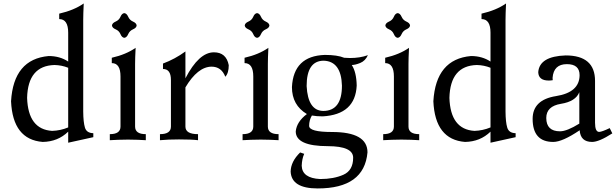

<svg xmlns="http://www.w3.org/2000/svg" viewBox="-20 -793 3483 1086"><path d="M274.9 -52.7Q322.3 -54.2 365.7 -72.3V-409.7Q329.6 -424.3 288.6 -425.3Q137.7 -421.4 133.3 -239.3Q139.2 -61 274.9 -52.7ZM365.7 14.2V-48.3Q307.6 8.3 221.7 9.8Q52.2 -3.4 42.5 -220.2Q56.6 -458.5 255.4 -476.1Q318.8 -476.1 365.7 -444.8V-607.9Q365.7 -685.1 314.9 -685.1V-715.8Q398.4 -734.9 453.6 -773.4Q450.7 -712.9 450.7 -680.7V-161.6Q451.2 -102.1 460.4 -71.3Q469.7 -40.5 507.8 -39.6V-17.1Z M683.1 -579.1Q669.4 -580.6 661.4 -599.9Q653.3 -619.1 634 -627.2Q614.7 -635.3 613.3 -648.9Q614.7 -662.6 634 -670.9Q653.3 -679.2 661.4 -698.2Q669.4 -717.3 683.1 -718.8Q696.8 -717.3 705.1 -698.2Q713.4 -679.2 732.4 -670.9Q751.5 -662.6 752.9 -648.9Q751.5 -635.3 732.4 -627.2Q713.4 -619.1 705.1 -599.9Q696.8 -580.6 683.1 -579.1ZM804.7 0Q763.7 -2.9 704.1 -3.4Q644.5 -2.9 601.1 0V-34.2Q661.6 -34.2 661.6 -77.1V-360.4Q661.6 -436 612.3 -436V-466.3Q693.4 -484.9 747.1 -522.5Q744.1 -463.4 744.1 -431.6V-77.1Q744.1 -34.2 804.7 -34.2Z M1100.1 0Q1064.9 -4.4 992.2 -4.4Q929.7 -4.4 884.8 0V-34.2Q946.8 -34.2 946.8 -77.1V-340.8Q946.8 -402.8 901.9 -402.8V-433.6Q969.2 -458.5 1028.8 -502V-350.1Q1105 -497.1 1189.9 -497.1Q1259.8 -497.1 1273.9 -424.3Q1273.9 -379.4 1254.4 -358.9Q1232.4 -416 1176.3 -416Q1098.1 -415 1028.8 -298.8V-77.1Q1028.8 -34.2 1100.1 -34.2Z M1434.1 -579.1Q1420.4 -580.6 1412.4 -599.9Q1404.3 -619.1 1385 -627.2Q1365.7 -635.3 1364.3 -648.9Q1365.7 -662.6 1385 -670.9Q1404.3 -679.2 1412.4 -698.2Q1420.4 -717.3 1434.1 -718.8Q1447.8 -717.3 1456.1 -698.2Q1464.4 -679.2 1483.4 -670.9Q1502.4 -662.6 1503.9 -648.9Q1502.4 -635.3 1483.4 -627.2Q1464.4 -619.1 1456.1 -599.9Q1447.8 -580.6 1434.1 -579.1ZM1555.7 0Q1514.6 -2.9 1455.1 -3.4Q1395.5 -2.9 1352.1 0V-34.2Q1412.6 -34.2 1412.6 -77.1V-360.4Q1412.6 -436 1363.3 -436V-466.3Q1444.3 -484.9 1498 -522.5Q1495.1 -463.4 1495.1 -431.6V-77.1Q1495.1 -34.2 1555.7 -34.2Z M1808.1 -165.5Q1914.1 -165.5 1914.1 -308.6Q1910.2 -445.8 1811.5 -449.7Q1714.4 -449.7 1714.4 -306.2Q1721.7 -167 1808.1 -165.5ZM1776.9 272.9Q1627.9 272.9 1624 177.2Q1625 120.6 1677.7 69.3L1700.7 77.1Q1688 105 1686.5 144.5Q1689 214.8 1791 219.7Q1867.7 219.7 1922.6 195.3Q1977.5 170.9 1977.5 99.1Q1977.5 34.2 1835 33.7Q1652.8 33.7 1652.8 -49.8Q1658.2 -104.5 1715.8 -147.9Q1631.3 -198.2 1631.3 -300.3Q1640.1 -476.6 1817.4 -482.4Q1887.7 -482.4 1926.8 -466.3Q1943.8 -464.8 1959.5 -464.8Q2016.6 -464.8 2061 -481Q2046.4 -448.7 2017.8 -437Q1989.3 -425.3 1969.7 -425.3Q1996.1 -385.3 1997.6 -309.1Q1989.7 -145 1805.2 -134.8Q1771.5 -134.8 1744.1 -139.6Q1728.5 -113.3 1728.5 -81.1Q1728.5 -46.4 1857.9 -46.4Q2058.6 -46.4 2058.6 68.8Q2040.5 272.9 1776.9 272.9Z M2229.5 -579.1Q2215.8 -580.6 2207.8 -599.9Q2199.7 -619.1 2180.4 -627.2Q2161.1 -635.3 2159.7 -648.9Q2161.1 -662.6 2180.4 -670.9Q2199.7 -679.2 2207.8 -698.2Q2215.8 -717.3 2229.5 -718.8Q2243.2 -717.3 2251.5 -698.2Q2259.8 -679.2 2278.8 -670.9Q2297.9 -662.6 2299.3 -648.9Q2297.9 -635.3 2278.8 -627.2Q2259.8 -619.1 2251.5 -599.9Q2243.2 -580.6 2229.5 -579.1ZM2351.1 0Q2310.1 -2.9 2250.5 -3.4Q2190.9 -2.9 2147.5 0V-34.2Q2208 -34.2 2208 -77.1V-360.4Q2208 -436 2158.7 -436V-466.3Q2239.7 -484.9 2293.5 -522.5Q2290.5 -463.4 2290.5 -431.6V-77.1Q2290.5 -34.2 2351.1 -34.2Z M2663.6 -52.7Q2710.9 -54.2 2754.4 -72.3V-409.7Q2718.3 -424.3 2677.2 -425.3Q2526.4 -421.4 2522 -239.3Q2527.8 -61 2663.6 -52.7ZM2754.4 14.2V-48.3Q2696.3 8.3 2610.4 9.8Q2440.9 -3.4 2431.2 -220.2Q2445.3 -458.5 2644 -476.1Q2707.5 -476.1 2754.4 -444.8V-607.9Q2754.4 -685.1 2703.6 -685.1V-715.8Q2787.1 -734.9 2842.3 -773.4Q2839.4 -712.9 2839.4 -680.7V-161.6Q2839.8 -102.1 2849.1 -71.3Q2858.4 -40.5 2896.5 -39.6V-17.1Z M3147.5 -50.3Q3186.5 -50.3 3256.8 -93.8V-271.5Q3236.3 -219.2 3153.1 -205.8Q3069.8 -192.4 3069.8 -125.5Q3070.3 -50.3 3147.5 -50.3ZM3329.1 9.8Q3263.2 9.8 3258.8 -56.2Q3161.1 9.8 3109.4 9.8Q2992.7 9.8 2992.7 -120.6Q2992.7 -228.5 3125.2 -249.5Q3257.8 -270.5 3258.3 -367.7Q3258.3 -430.2 3186.5 -430.2Q3111.3 -430.2 3105.5 -352.5Q3105.5 -343.3 3106.4 -339.4Q3093.8 -337.4 3084 -337.4Q3025.9 -337.4 3024.4 -384.8Q3031.2 -474.6 3179.7 -479.5Q3345.7 -479.5 3345.7 -335.4V-98.6Q3345.7 -46.9 3369.1 -46.9Q3384.8 -47.4 3428.7 -68.4L3443.4 -38.6Q3368.2 9.8 3329.1 9.8Z"/></svg>

Font: Almanac
Style: Regular
Weight: 400
Designer: Eden's Almanac
Version: Version 3.501;March 28, 2021;FontCreator 13.0.0.2683 64-bit